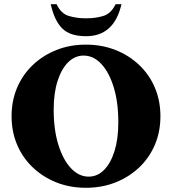

<svg xmlns="http://www.w3.org/2000/svg" viewBox="-20 -882 817 912"><path d="M388 10Q312 10 248 -15.5Q184 -41 136 -86.5Q88 -132 61.5 -194Q35 -256 35 -330Q35 -404 61.5 -466Q88 -528 136 -573.5Q184 -619 248 -644.5Q312 -670 388 -670Q464 -670 528.5 -644.5Q593 -619 641 -573.5Q689 -528 715.5 -466Q742 -404 742 -330Q742 -256 715.5 -194Q689 -132 641 -86.5Q593 -41 528.5 -15.5Q464 10 388 10ZM401 -43Q443 -43 474.5 -75Q506 -107 524 -164.5Q542 -222 542 -301Q542 -397 520 -468Q498 -539 461 -578.5Q424 -618 377 -618Q336 -618 304 -586.5Q272 -555 253.5 -497.5Q235 -440 235 -361Q235 -265 257.5 -193.5Q280 -122 317.5 -82.5Q355 -43 401 -43ZM389 -710Q312 -710 275 -747.5Q238 -785 221 -862H249Q269 -818 306 -806.5Q343 -795 389 -795Q435 -795 471.5 -806.5Q508 -818 529 -862H557Q522 -710 389 -710Z"/></svg>

Font: Spectral ExtraBold
Style: Regular
Weight: 800
Designer: Jean-Baptiste Levee
Foundry: Production Type
Version: Version 2.001